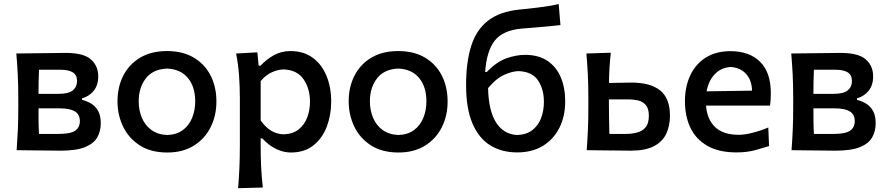

<svg xmlns="http://www.w3.org/2000/svg" viewBox="-20 -772 4563 987"><path d="M65.5 0Q69.5 -54.5 71.8 -105.2Q74 -156 74 -218V-268Q74 -337 71.2 -390Q68.5 -443 64 -497Q114.5 -497 183.5 -498.5Q252.5 -500 317 -500Q410.5 -500 447.8 -466.2Q485 -432.5 485 -380Q485 -333 461 -304.5Q437 -276 402 -266.5V-258.5Q425.5 -253 447.5 -240.2Q469.5 -227.5 483.8 -203Q498 -178.5 498 -138Q498 -97.5 480 -65.8Q462 -34 417.2 -15.8Q372.5 2.5 291 2.5Q223 2.5 165.2 1.2Q107.5 0 65.5 0ZM180.5 -413.5Q179 -381.5 178.5 -352Q178 -322.5 178 -289.5H279.5Q333 -289.5 354.5 -307.5Q376 -325.5 376 -355Q376 -386.5 354.2 -400Q332.5 -413.5 291.5 -413.5ZM180.5 -83.5H280Q342 -83.5 366.2 -100Q390.5 -116.5 390.5 -149.5Q390.5 -184 364.8 -199.5Q339 -215 288 -215H178Q178 -178 178.2 -147Q178.5 -116 180.5 -83.5Z M840.5 12Q755 12 698 -25Q641 -62 612.5 -121.8Q584 -181.5 584 -251Q584 -325.5 614.2 -384Q644.5 -442.5 701.2 -476Q758 -509.5 838.5 -509.5Q920.5 -509.5 977.2 -475.2Q1034 -441 1063.2 -382.5Q1092.5 -324 1092.5 -251Q1092.5 -176.5 1062.2 -117Q1032 -57.5 975.5 -22.8Q919 12 840.5 12ZM840 -78Q889 -80 920.8 -104Q952.5 -128 968 -166.8Q983.5 -205.5 983.5 -251Q983.5 -325.5 946.2 -370.8Q909 -416 840 -419.5Q767 -417 730 -369.5Q693 -322 693 -251Q693 -206 709 -167.2Q725 -128.5 757.8 -104.2Q790.5 -80 840 -78Z M1204 195.5Q1208.5 141 1210.8 88.5Q1213 36 1213 -26V-268Q1213 -323.5 1209 -381.2Q1205 -439 1194 -497L1303 -503L1309.5 -434.5H1319.5Q1348.5 -466 1387.2 -487.8Q1426 -509.5 1473.5 -509.5Q1540.5 -509.5 1587.2 -475.5Q1634 -441.5 1658.2 -382.5Q1682.5 -323.5 1682.5 -250Q1682.5 -180.5 1659.8 -120.8Q1637 -61 1591 -24.5Q1545 12 1475 12Q1437.5 12 1399.5 -6.2Q1361.5 -24.5 1328.5 -60.5H1320V-20.5Q1320 37 1322.5 87.2Q1325 137.5 1331 192ZM1438.5 -81.5Q1485.5 -83 1515.2 -106.8Q1545 -130.5 1559.2 -168Q1573.5 -205.5 1573.5 -249Q1573.5 -317.5 1540 -365.2Q1506.5 -413 1437.5 -415Q1407.5 -414.5 1376 -399.8Q1344.5 -385 1320 -355V-153Q1368.5 -83 1438.5 -81.5Z M2029 12Q1943.5 12 1886.5 -25Q1829.5 -62 1801 -121.8Q1772.5 -181.5 1772.5 -251Q1772.5 -325.5 1802.8 -384Q1833 -442.5 1889.8 -476Q1946.5 -509.5 2027 -509.5Q2109 -509.5 2165.8 -475.2Q2222.5 -441 2251.8 -382.5Q2281 -324 2281 -251Q2281 -176.5 2250.8 -117Q2220.5 -57.5 2164 -22.8Q2107.5 12 2029 12ZM2028.5 -78Q2077.5 -80 2109.2 -104Q2141 -128 2156.5 -166.8Q2172 -205.5 2172 -251Q2172 -325.5 2134.8 -370.8Q2097.5 -416 2028.5 -419.5Q1955.5 -417 1918.5 -369.5Q1881.5 -322 1881.5 -251Q1881.5 -206 1897.5 -167.2Q1913.5 -128.5 1946.2 -104.2Q1979 -80 2028.5 -78Z M2638.5 11.5Q2559 11.5 2500 -25Q2441 -61.5 2408.5 -138Q2376 -214.5 2376 -335Q2376 -451 2401.8 -534.2Q2427.5 -617.5 2487.8 -665Q2548 -712.5 2651.5 -723Q2663 -724 2687.5 -726.5Q2712 -729 2742 -732.8Q2772 -736.5 2801.2 -741.2Q2830.5 -746 2852 -751.5L2861 -643Q2839 -640.5 2808.8 -637.5Q2778.5 -634.5 2747.8 -632Q2717 -629.5 2693.5 -627.5Q2670 -625.5 2661 -625Q2564.5 -616 2523 -562.8Q2481.5 -509.5 2474 -402H2482.5Q2532.5 -454 2582.5 -472Q2632.5 -490 2679.5 -490Q2748.5 -490 2794.2 -459.2Q2840 -428.5 2862.8 -374.5Q2885.5 -320.5 2885.5 -251Q2885.5 -175.5 2856.2 -116.2Q2827 -57 2771.8 -22.8Q2716.5 11.5 2638.5 11.5ZM2644.5 -406.5Q2612.5 -405.5 2571.2 -387Q2530 -368.5 2489 -319Q2491.5 -203 2530.2 -142.2Q2569 -81.5 2638 -78Q2685.5 -79.5 2716 -102.8Q2746.5 -126 2761.2 -164Q2776 -202 2776 -248Q2776 -313.5 2745.8 -358.8Q2715.5 -404 2644.5 -406.5Z M2996 0Q3000 -54.5 3002.2 -105.2Q3004.5 -156 3004.5 -218V-268Q3004.5 -337 3001.8 -390Q2999 -443 2994.5 -497L3120 -501Q3115.5 -461 3113.2 -423.2Q3111 -385.5 3110.5 -345.5Q3138 -346 3168.8 -346.5Q3199.5 -347 3226.5 -347.5Q3323.5 -347.5 3373.8 -307Q3424 -266.5 3424 -177.5Q3424 -125 3404.8 -84.2Q3385.5 -43.5 3341.5 -20.5Q3297.5 2.5 3223.5 2.5Q3155 2.5 3096.8 1.2Q3038.5 0 2996 0ZM3112.5 -83.5H3195Q3229 -83.5 3256.2 -91Q3283.5 -98.5 3299.5 -118.5Q3315.5 -138.5 3315.5 -177Q3315.5 -214 3300 -232Q3284.5 -250 3261 -255.5Q3237.5 -261 3214 -261H3110Q3110.5 -214 3110.8 -171.5Q3111 -129 3112.5 -83.5Z M3767 11.5Q3675.5 11.5 3616.5 -22.2Q3557.5 -56 3529.2 -115.2Q3501 -174.5 3501 -251Q3501 -326.5 3528.5 -384.8Q3556 -443 3608.2 -476Q3660.5 -509 3735 -509Q3832 -509 3887.2 -454.5Q3942.5 -400 3942.5 -293.5Q3942.5 -255.5 3938.5 -229H3609.5Q3614.5 -159 3656 -119Q3697.5 -79 3778.5 -79Q3807.5 -79 3849 -89.5Q3890.5 -100 3929.5 -116.5L3933.5 -21Q3903.5 -11.5 3861.5 0Q3819.5 11.5 3767 11.5ZM3736 -427.5Q3687.5 -425 3654.8 -391Q3622 -357 3612.5 -302.5L3846 -306Q3844 -363 3813.2 -394.2Q3782.5 -425.5 3736 -427.5Z M4049 0Q4053 -54.5 4055.2 -105.2Q4057.5 -156 4057.5 -218V-268Q4057.5 -337 4054.8 -390Q4052 -443 4047.5 -497Q4098 -497 4167 -498.5Q4236 -500 4300.5 -500Q4394 -500 4431.2 -466.2Q4468.5 -432.5 4468.5 -380Q4468.5 -333 4444.5 -304.5Q4420.5 -276 4385.5 -266.5V-258.5Q4409 -253 4431 -240.2Q4453 -227.5 4467.2 -203Q4481.5 -178.5 4481.5 -138Q4481.5 -97.5 4463.5 -65.8Q4445.5 -34 4400.8 -15.8Q4356 2.5 4274.5 2.5Q4206.5 2.5 4148.8 1.2Q4091 0 4049 0ZM4164 -413.5Q4162.5 -381.5 4162 -352Q4161.5 -322.5 4161.5 -289.5H4263Q4316.5 -289.5 4338 -307.5Q4359.5 -325.5 4359.5 -355Q4359.5 -386.5 4337.8 -400Q4316 -413.5 4275 -413.5ZM4164 -83.5H4263.5Q4325.5 -83.5 4349.8 -100Q4374 -116.5 4374 -149.5Q4374 -184 4348.2 -199.5Q4322.5 -215 4271.5 -215H4161.5Q4161.5 -178 4161.8 -147Q4162 -116 4164 -83.5Z"/></svg>

Font: Commissioner Flair Medium
Style: Regular
Weight: 500
Designer: Kostas Bartsokas
Foundry: Kostas Bartsokas
Version: Version 1.000; ttfautohint (v1.8.3)